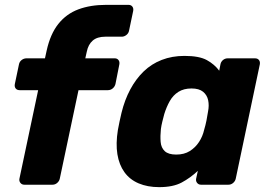

<svg xmlns="http://www.w3.org/2000/svg" viewBox="-20 -760 1106 790"><path d="M80 0Q70 0 64 -7.5Q58 -15 60 -25L137 -389H61Q50 -389 44.5 -396Q39 -403 41 -414L58 -495Q60 -506 69 -513Q78 -520 89 -520H165L172 -552Q187 -620 220 -661.5Q253 -703 302.5 -721.5Q352 -740 416 -740H509Q519 -740 524.5 -733Q530 -726 528 -715L511 -634Q509 -623 500 -616Q491 -609 481 -609H413Q380 -609 361.5 -593Q343 -577 337 -547L331 -520H452Q462 -520 467.5 -513Q473 -506 471 -495L455 -414Q452 -403 443.5 -396Q435 -389 424 -389H303L226 -25Q224 -15 215.5 -7.5Q207 0 196 0Z M635 10Q587 10 550.5 -5.5Q514 -21 492 -51.5Q470 -82 463 -125.5Q456 -169 465 -225Q469 -245 472 -260.5Q475 -276 480 -296Q493 -349 516 -392Q539 -435 571 -466Q603 -497 645.5 -513.5Q688 -530 739 -530Q800 -530 831.5 -512.5Q863 -495 882 -469L887 -495Q889 -506 897.5 -513Q906 -520 917 -520H1029Q1040 -520 1045.5 -513Q1051 -506 1049 -495L950 -25Q948 -15 939.5 -7.5Q931 0 920 0H807Q797 0 791 -7.5Q785 -15 787 -25L794 -57Q763 -28 727.5 -9Q692 10 635 10ZM705 -124Q738 -124 761 -138.5Q784 -153 799 -176Q814 -199 820 -226Q826 -246 829.5 -264Q833 -282 836 -301Q841 -326 836.5 -347.5Q832 -369 815.5 -382.5Q799 -396 768 -396Q736 -396 714 -382Q692 -368 678.5 -344Q665 -320 656 -291Q652 -276 648 -260Q644 -244 642 -229Q639 -200 641 -176Q643 -152 658 -138Q673 -124 705 -124Z"/></svg>

Font: Rubik
Style: Bold Italic
Weight: 700
Italic angle: -12°
Designer: Hubert and Fischer
Foundry: Hubert and Fischer
Version: Version 2.300;gftools[0.9.30]